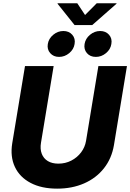

<svg xmlns="http://www.w3.org/2000/svg" viewBox="-20 -1125 784 1155"><path d="M323.7 9.8Q229.5 9.8 164.1 -24.7Q98.6 -59.1 69.6 -120.8Q40.5 -182.6 53.7 -263.7L130.4 -727.5H302.7L226.6 -266.6Q220.2 -228.5 231.2 -200Q242.2 -171.4 267.8 -156Q293.5 -140.6 331.1 -140.6Q373.5 -140.6 408.9 -158.9Q444.3 -177.2 467.8 -208.3Q491.2 -239.3 497.6 -277.8L571.8 -727.5H743.7L665.5 -252.4Q651.9 -171.4 605 -112.3Q558.1 -53.2 485.8 -21.7Q413.6 9.8 323.7 9.8ZM556.6 -782.7Q522.5 -782.7 502.9 -805.4Q483.4 -828.1 488.8 -860.4Q494.1 -893.1 521.5 -915.8Q548.8 -938.5 582.5 -938.5Q616.2 -938.5 636 -915.8Q655.8 -893.1 649.9 -860.4Q645 -828.1 617.7 -805.4Q590.3 -782.7 556.6 -782.7ZM335.4 -782.7Q301.8 -782.7 282 -805.4Q262.2 -828.1 267.6 -860.4Q272.9 -893.1 300.3 -915.8Q327.6 -938.5 361.3 -938.5Q395 -938.5 414.8 -915.8Q434.6 -893.1 428.7 -860.4Q423.8 -828.1 396.5 -805.4Q369.1 -782.7 335.4 -782.7ZM444.8 -1105.5 491.7 -1034.7 562 -1105.5H681.2L680.7 -1102.5L534.7 -974.1H428.7L326.2 -1102.5L326.7 -1105.5Z"/></svg>

Font: Inter 17pt ExtraBold
Style: Italic
Weight: 800
Italic angle: -9.3988°
Version: Version 4.001;git-66647c0bb